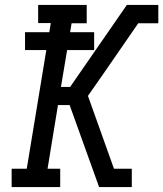

<svg xmlns="http://www.w3.org/2000/svg" viewBox="-20 -755 659 775"><path d="M27 0V-74H88L167 -553H81V-625H179L185 -662H134V-735H330V-661H269L263 -625H360V-553H251L226 -404H263L492 -735H619V-661H538L393 -451L335 -368L440 -74H512V0H380L261 -331H214L172 -74H223V0Z"/></svg>

Font: Iosevka Curly Slab ExObl
Style: Regular
Weight: 400
Width: 7
Italic angle: -9°
Monospace: yes
Designer: Belleve Invis
Foundry: Belleve Invis
Version: Version 11.1.0; ttfautohint (v1.8.3)